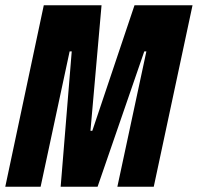

<svg xmlns="http://www.w3.org/2000/svg" viewBox="-30 -708 750 728"><path d="M-10 0 136 -688H355L313 -212H320L480 -688H700L553 0H415L525 -513H517L340 0H200L242 -513H234L124 0Z"/></svg>

Font: Saira Condensed ExtraBold
Style: Italic
Weight: 800
Width: 3
Italic angle: -12°
Designer: Hector Gatti with collaboration of the Omnibus-Type team
Foundry: Omnibus-Type
Version: Version 1.101